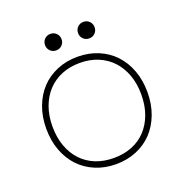

<svg xmlns="http://www.w3.org/2000/svg" viewBox="-121 -757 833 874"><g transform="rotate(-20 296.0 -320.0)"><path d="M296 10Q242 10 196.5 -9Q151 -28 119 -62Q87 -96 69 -144Q51 -192 51 -250Q51 -308 69 -356Q87 -404 119 -438Q151 -472 196.5 -491Q242 -510 296 -510Q350 -510 395.5 -491Q441 -472 473 -438Q505 -404 523 -356Q541 -308 541 -250Q541 -192 523 -144Q505 -96 473 -62Q441 -28 395.5 -9Q350 10 296 10ZM296 -20Q345 -20 384.5 -36Q424 -52 452 -82Q480 -112 495.5 -154.5Q511 -197 511 -250Q511 -302 495.5 -344.5Q480 -387 452 -417Q424 -447 384.5 -463.5Q345 -480 296 -480Q247 -480 207.5 -463.5Q168 -447 140 -417Q112 -387 96.5 -344.5Q81 -302 81 -250Q81 -197 96.5 -154.5Q112 -112 140 -82Q168 -52 207.5 -36Q247 -20 296 -20ZM176 -610Q176 -627 187.5 -638.5Q199 -650 216 -650Q233 -650 244.5 -638.5Q256 -627 256 -610Q256 -593 244.5 -581.5Q233 -570 216 -570Q199 -570 187.5 -581.5Q176 -593 176 -610ZM336 -610Q336 -627 347.5 -638.5Q359 -650 376 -650Q393 -650 404.5 -638.5Q416 -627 416 -610Q416 -593 404.5 -581.5Q393 -570 376 -570Q359 -570 347.5 -581.5Q336 -593 336 -610Z"/></g></svg>

Font: Nixie One
Style: Regular
Weight: 400
Designer: Jovanny Lemonad
Foundry: Jovanny Lemonad
Version: Version 1.000 2011 initial release